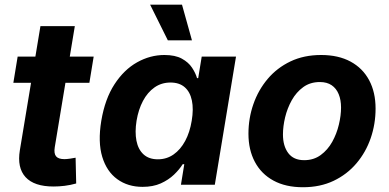

<svg xmlns="http://www.w3.org/2000/svg" viewBox="-20 -787 1657 818"><path d="M379.1 -545.9 360.8 -434.3H36.9L55.2 -545.9ZM152.3 -675.8H298.8L213.3 -159.8Q209 -133.3 218.8 -121.1Q228.6 -109 254.7 -109Q263.2 -109 278.5 -111.1Q293.8 -113.2 302.1 -115.1L304.6 -5.3Q279.6 1.7 255.1 4.7Q230.7 7.6 208.2 7.6Q125.6 7.6 88.9 -32.3Q52.3 -72.3 64.6 -146.9Z M587.4 9.1Q524.8 9.1 479.8 -23.5Q434.7 -56 415.6 -118.8Q396.6 -181.6 411.5 -272.2Q427.2 -365.7 467.8 -428Q508.3 -490.2 564.1 -521.5Q619.8 -552.7 680.3 -552.7Q726.4 -552.7 754.6 -537.2Q782.8 -521.8 798 -498.9Q813.2 -476 819.5 -454H824.4L839.4 -545.9H985.5L895.2 0H750.9L765.1 -87.4H758.3Q744.3 -64.9 721.2 -42.8Q698 -20.6 665.1 -5.7Q632.1 9.1 587.4 9.1ZM652.5 -108.3Q690.1 -108.3 719.6 -129Q749.1 -149.7 769 -186.6Q788.8 -223.5 796.8 -272.7Q805.2 -322.4 797.5 -358.9Q789.9 -395.4 767 -415.4Q744.1 -435.4 706.4 -435.4Q667.9 -435.4 638.2 -414.5Q608.5 -393.6 589.1 -357Q569.7 -320.4 561.8 -272.7Q554.1 -224.8 561.3 -187.5Q568.6 -150.3 591.5 -129.3Q614.4 -108.3 652.5 -108.3ZM695.1 -615.1 619.6 -767.1H755.4L797.8 -615.1Z M1270.8 10.7Q1196.9 10.7 1145.1 -17.6Q1093.2 -45.8 1065.9 -97.2Q1038.5 -148.5 1038.5 -217.2Q1038.5 -283 1059.5 -343.2Q1080.4 -403.4 1120.3 -450.7Q1160.2 -498 1217.6 -525.4Q1274.9 -552.7 1348 -552.7Q1421.6 -552.7 1473.5 -524.6Q1525.4 -496.5 1552.8 -445.1Q1580.1 -393.8 1580.1 -324.6Q1580.1 -258.7 1559.4 -198.5Q1538.6 -138.2 1498.6 -91.1Q1458.6 -43.9 1401.3 -16.6Q1343.9 10.7 1270.8 10.7ZM1275.9 -104.6Q1316.7 -104.6 1346.4 -126.5Q1376.2 -148.3 1395.4 -182.7Q1414.5 -217.1 1423.7 -256Q1433 -294.9 1433 -328.7Q1433 -361.5 1422.9 -385.9Q1412.9 -410.3 1393 -423.9Q1373.1 -437.5 1342.7 -437.5Q1301.8 -437.5 1272 -415.9Q1242.3 -394.3 1223.1 -360.1Q1204 -325.8 1194.7 -287.1Q1185.5 -248.3 1185.5 -214Q1185.5 -165.1 1208 -134.9Q1230.6 -104.6 1275.9 -104.6Z"/></svg>

Font: Inter
Style: Italic
Weight: 400
Italic angle: -9.3988°
Designer: Rasmus Andersson
Foundry: rsms
Version: Version 4.001;git-66647c0bb